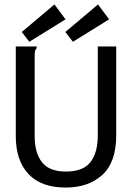

<svg xmlns="http://www.w3.org/2000/svg" viewBox="-20 -832 590 864"><path d="M276 12Q165 12 108 -49Q51 -110 51 -220V-623H145V-615Q139 -609 137.5 -602Q136 -595 136 -578V-219Q136 -145 168.5 -102.5Q201 -60 277 -60Q354 -60 387 -102.5Q420 -145 420 -222V-623H503V-223Q503 -102 440.5 -45Q378 12 276 12ZM308 -644 274 -688 421 -812 471 -745ZM112 -644 78 -688 225 -812 275 -745Z"/></svg>

Font: Inconsolata SemiExpanded Medium
Style: Regular
Weight: 500
Width: 6
Monospace: yes
Designer: Raph Levien, Cyreal, Brenton Simpson
Foundry: Raph Levien, Cyreal, Google
Version: Version 3.001; ttfautohint (v1.8.2.53-6de2)